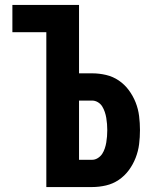

<svg xmlns="http://www.w3.org/2000/svg" viewBox="-20 -755 640 775"><path d="M167 0V-625H30V-735H299V-459H352Q380 -459 408 -452.5Q436 -446 459.5 -430Q483 -414 500 -391Q517 -368 527.5 -341.5Q538 -315 541.5 -286.5Q545 -258 545 -230Q545 -201 541.5 -173Q538 -145 527.5 -118Q517 -91 500 -68Q483 -45 459.5 -29Q436 -13 408 -6.5Q380 0 352 0ZM352 -110Q364 -110 375 -117Q386 -124 392.5 -134Q399 -144 403 -156Q407 -168 409 -180Q411 -192 412 -204.5Q413 -217 413 -230Q413 -242 412 -254.5Q411 -267 409 -279Q407 -291 403 -303Q399 -315 392.5 -325.5Q386 -336 375 -342.5Q364 -349 352 -349H299V-110Z"/></svg>

Font: Iosevka Curly XBdEx
Style: Regular
Weight: 800
Width: 7
Monospace: yes
Designer: Belleve Invis
Foundry: Belleve Invis
Version: Version 11.1.0; ttfautohint (v1.8.3)